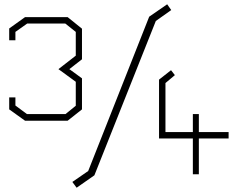

<svg xmlns="http://www.w3.org/2000/svg" viewBox="-20 -814 1104 897"><path d="M296 -250H97L23 -303V-359H52V-321L106 -281H286L334 -320V-432L253 -491L334 -554V-665L285 -704H107L52 -665V-626H23V-681L97 -734H296L363 -680V-537L304 -491L363 -448V-303ZM318 36 392 -15 677 -736 761 -794 780 -767 708 -716 421 5 338 63ZM909 -167V0H881V-167H723V-442L779 -486L797 -463L753 -426V-197H881V-281H909V-197H1048V-167Z"/></svg>

Font: Turret Road ExtraLight
Style: Regular
Weight: 275
Designer: Noponies
Foundry: Noponies
Version: Version 1.001; ttfautohint (v1.8)